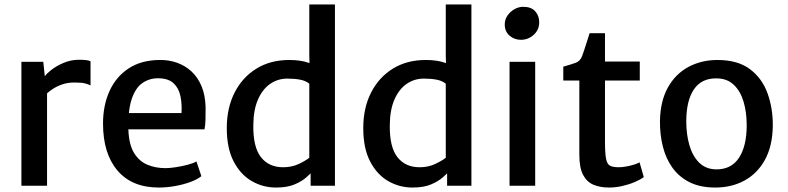

<svg xmlns="http://www.w3.org/2000/svg" viewBox="-20 -833 3532 861"><path d="M76 0V-556H174L181 -491Q190 -504 209.5 -519Q233.5 -538 266.2 -551.5Q299 -565 333 -565Q352 -565 365.8 -563.5Q379.5 -562 386 -558V-450Q378.5 -454 363.2 -458.5Q348 -463 314 -463Q283 -463 258.2 -454.2Q233.5 -445.5 215 -433Q201 -423.5 191 -414.5V0Z M692 8Q572 8 507 -68Q442 -144 442 -279Q442 -360 470.8 -424Q499.5 -488 555.8 -525.5Q612 -563 694 -564Q736 -565 773 -552Q810 -539 838.5 -512.8Q867 -486.5 883.8 -446.5Q900.5 -406.5 902 -353Q902 -321.5 901.5 -296.8Q901 -272 897 -253H555.5Q556 -249.5 556 -246Q559 -183 581.5 -146.5Q604 -110 640.5 -94.5Q677 -79 722 -79Q741 -79 768.5 -83.2Q796 -87.5 821.8 -94.2Q847.5 -101 861 -109L883 -43Q864.5 -28 832.8 -16.5Q801 -5 764 1.5Q727 8 692 8ZM794 -326Q796.5 -366 789.2 -401.8Q782 -437.5 758.2 -459.8Q734.5 -482 688 -482Q649 -482 618 -460.2Q587 -438.5 570 -387Q561.5 -361 558 -326Z M1373 0V-55.5Q1364.5 -47.5 1354 -38Q1334 -20 1301 -6Q1268 8 1217.5 8Q1159 8 1108.8 -21Q1058.5 -50 1027.8 -109Q997 -168 997 -258.5Q997 -349 1032 -417.8Q1067 -486.5 1129.8 -525.2Q1192.5 -564 1277 -564Q1328.5 -564 1363.5 -551.5Q1366 -550.5 1368 -550L1367 -584V-813H1482V0ZM1327 -475.5Q1302.5 -480.5 1268.5 -480.5Q1226 -480.5 1191.8 -457Q1157.5 -433.5 1137 -387Q1116.5 -340.5 1116 -272Q1114.5 -174 1150 -128.5Q1185.5 -83 1249.5 -83Q1288.5 -83 1319.2 -97.5Q1350 -112 1367 -125.5V-457.5Q1352 -470.5 1327 -475.5Z M1985 0V-55.5Q1976.5 -47.5 1966 -38Q1946 -20 1913 -6Q1880 8 1829.5 8Q1771 8 1720.8 -21Q1670.5 -50 1639.8 -109Q1609 -168 1609 -258.5Q1609 -349 1644 -417.8Q1679 -486.5 1741.8 -525.2Q1804.5 -564 1889 -564Q1940.5 -564 1975.5 -551.5Q1978 -550.5 1980 -550L1979 -584V-813H2094V0ZM1939 -475.5Q1914.5 -480.5 1880.5 -480.5Q1838 -480.5 1803.8 -457Q1769.5 -433.5 1749 -387Q1728.5 -340.5 1728 -272Q1726.5 -174 1762 -128.5Q1797.5 -83 1861.5 -83Q1900.5 -83 1931.2 -97.5Q1962 -112 1979 -125.5V-457.5Q1964 -470.5 1939 -475.5Z M2265 0V-556H2380V0ZM2316 -654.5Q2287 -654.5 2265.2 -673Q2243.5 -691.5 2243.5 -723.5Q2243.5 -745.5 2255.8 -763.2Q2268 -781 2287 -791.8Q2306 -802.5 2326.5 -802.5Q2362 -802.5 2380 -782.5Q2398 -762.5 2398 -733.5Q2398 -699 2373.2 -676.8Q2348.5 -654.5 2316 -654.5Z M2711 8Q2671.5 8 2641.5 -4.5Q2611.5 -17 2594.8 -48.8Q2578 -80.5 2578 -139V-472H2506V-534Q2543 -544.5 2562.5 -551.8Q2582 -559 2591 -583Q2595 -594 2600 -609.2Q2605 -624.5 2611 -643.2Q2617 -662 2624 -684H2693V-557H2849V-472H2693V-200Q2693 -146 2697.8 -121.2Q2702.5 -96.5 2715.8 -89.8Q2729 -83 2755 -83Q2769 -83 2787.2 -86.2Q2805.5 -89.5 2822.2 -94.5Q2839 -99.5 2848 -105L2867 -39Q2852 -27.5 2826.8 -16.8Q2801.5 -6 2771.2 1Q2741 8 2711 8Z M3187.5 8Q3119.5 8 3072 -16Q3024.5 -40 2995 -81.5Q2965.5 -123 2952.2 -176.8Q2939 -230.5 2939.5 -290Q2941 -379.5 2975 -440.5Q3009 -501.5 3067 -532.8Q3125 -564 3197.5 -564Q3288.5 -564 3343.2 -522.8Q3398 -481.5 3422.2 -413.8Q3446.5 -346 3445.5 -267Q3444 -177.5 3410.2 -116.2Q3376.5 -55 3318.8 -23.5Q3261 8 3187.5 8ZM3190.5 -73.5Q3259 -72.5 3293.8 -125.2Q3328.5 -178 3328.5 -271.5Q3328.5 -329.5 3314.5 -376.8Q3300.5 -424 3270.8 -452.5Q3241 -481 3194.5 -481.5Q3126.5 -483 3092 -432.5Q3057.5 -382 3057.5 -288.5Q3057.5 -230.5 3071.5 -182Q3085.5 -133.5 3115 -104Q3144.5 -74.5 3190.5 -73.5Z"/></svg>

Font: Koeln Type Sans
Style: Regular
Weight: 400
Designer: Eben Sorkin
Foundry: Eben Sorkin
Version: Version 2.001